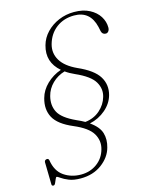

<svg xmlns="http://www.w3.org/2000/svg" viewBox="-130 -793 814 1052"><g transform="rotate(-15 277.0 -267.0)"><path d="M195 178.5Q155 178.5 128.8 167.8Q102.5 157 88 146.5Q73.5 136 68.5 136Q65 136 60.8 146.2Q56.5 156.5 51.8 167Q47 177.5 40.5 177.5Q30.5 177.5 30.5 168.5L28 43Q28 30.5 40.5 28Q51.5 26.5 54 37.5Q64 101 105.8 129.8Q147.5 158.5 202.5 158.5Q254.5 158.5 293.2 130Q332 101.5 345 53.5Q358 7.5 333.5 -34Q309 -75.5 230 -109Q148.5 -143.5 123.2 -190.8Q98 -238 115 -298.5Q126.5 -341 161 -374.5Q195.5 -408 243 -424.5Q171 -486 196.5 -576.5Q207.5 -616.5 236.8 -647Q266 -677.5 307 -694.8Q348 -712 394 -712Q445.5 -712 481.2 -693.2Q517 -674.5 535.8 -644.8Q554.5 -615 554.5 -581.5Q554.5 -568.5 548.2 -560.5Q542 -552.5 533 -552.5Q513.5 -552.5 508.5 -572.5L503 -598.5Q480.5 -693.5 389.5 -693.5Q331 -693.5 288.5 -661.5Q246 -629.5 230.5 -573Q217.5 -525 242.5 -483Q267.5 -441 332.5 -411Q420 -372.5 448.8 -325.2Q477.5 -278 462.5 -222.5Q450.5 -178 411.8 -144.5Q373 -111 321 -99.5Q369 -66 380 -28Q391 10 378.5 53Q364.5 105 315 141.8Q265.5 178.5 195 178.5ZM253.5 -136.5Q279 -125.5 299 -114Q348.5 -119.5 382.8 -149.8Q417 -180 428.5 -221Q441.5 -264 417.5 -305Q393.5 -346 312 -382Q282.5 -395 260.5 -411Q219.5 -399 189.5 -369.8Q159.5 -340.5 149.5 -301Q136.5 -251 157.2 -211Q178 -171 253.5 -136.5Z"/></g></svg>

Font: Fraunces 9pt Thin
Style: Italic
Weight: 100
Italic angle: -16°
Version: Version 1.000;[b76b70a41]